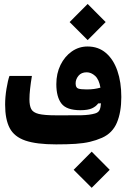

<svg xmlns="http://www.w3.org/2000/svg" viewBox="-20 -711 626 952"><path d="M258.3 4.9Q161.1 4.9 106 -13.9Q50.8 -32.7 28.1 -75.9Q5.4 -119.1 5.4 -192.4Q5.4 -230 12.2 -271.2Q19 -312.5 26.9 -334.5H138.2Q132.3 -298.8 129.2 -270Q126 -241.2 126 -218.3Q126 -187.5 134.8 -170.4Q143.6 -153.3 171.6 -146.2Q199.7 -139.2 258.3 -139.2Q267.6 -139.2 276.6 -139.2Q285.6 -139.2 294.9 -139.2Q341.8 -138.7 383.5 -139.6Q425.3 -140.6 451.2 -148.4Q468.3 -153.3 473.9 -166Q479.5 -178.7 480.5 -198.7L466.8 -198.2Q456.1 -183.1 436 -173.8Q416 -164.6 378.4 -164.6Q310.1 -164.6 284.7 -197.5Q259.3 -230.5 259.3 -293.9Q259.3 -346.7 280 -388.9Q300.8 -431.2 335.9 -455.8Q371.1 -480.5 414.1 -480.5Q467.8 -480.5 505.1 -448.5Q542.5 -416.5 562 -360.1Q581.5 -303.7 581.5 -230Q581.5 -154.8 559.6 -102.8Q537.6 -50.8 485.8 -27.8Q457 -15.1 425.8 -7.8Q394.5 -0.5 354.5 2.2Q314.5 4.9 258.3 4.9ZM478 -276.4Q471.2 -316.9 451.7 -334.7Q432.1 -352.5 409.7 -352.5Q383.3 -352.5 369.1 -335.2Q355 -317.9 355 -297.9Q355 -276.9 367.2 -272.2Q379.4 -267.6 409.2 -267.6Q430.2 -267.6 446 -269.8Q461.9 -272 478 -276.4ZM414.6 -512.2 325.2 -601.6 414.6 -691.4 503.9 -601.6ZM434.6 220.2 345.2 130.9 434.6 41 523.9 130.9Z"/></svg>

Font: Cascadia Mono PL
Style: Bold
Weight: 700
Monospace: yes
Designer: Aaron Bell
Foundry: Saja Typeworks
Version: Version 2404.023; ttfautohint (v1.8.4)